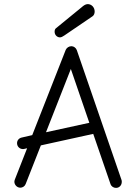

<svg xmlns="http://www.w3.org/2000/svg" viewBox="-20 -914 664 935"><path d="M431 -835C438 -840 441 -849 441 -858C441 -878 426 -894 407 -894C396 -894 386 -886 378 -879L252 -776C247 -772 246 -765 246 -759C246 -744 258 -732 272 -732C278 -732 286 -736 293 -741ZM354 -670C350 -681 339 -689 328 -689C316 -689 305 -682 300 -671L137 -256L85 -244C72 -241 63 -230 63 -217C63 -200 76 -188 92 -188C94 -188 96 -188 112 -192L52 -39C51 -36 50 -32 50 -29C50 -15 62 0 79 0C90 0 101 -7 105 -18L179 -206L434 -262L518 -18C522 -6 533 1 545 1C562 1 573 -13 573 -28C573 -31 573 -34 572 -37ZM204 -270 325 -578 415 -316Z"/></svg>

Font: Comic Neue
Style: Normal
Weight: 400
Designer: Craig Rozynski
Foundry: Craig Rozynski
Version: Version 2.003